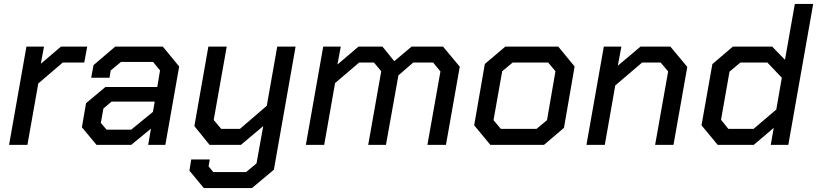

<svg xmlns="http://www.w3.org/2000/svg" viewBox="-20 -734 4141 973"><path d="M114 -498H203L187 -411L289 -498H422L407 -417H298L174 -311L119 0H26Z M395 -89 416 -211 514 -293H777L791 -377L756 -420H593L541 -377L535 -340H442L454 -404L564 -498H805L888 -397L818 0H731L745 -82L645 0H469ZM645 -77 755 -167 764 -219H545L504 -184L491 -111L520 -77Z M1478 -498 1368 126 1257 219H1013L940 131L949 74H1043L1037 109L1061 138H1227L1280 94L1314 -95L1201 0H1042L965 -95L1036 -498H1129L1063 -126L1101 -81H1196L1332 -198L1385 -498Z M1618 -498H1707L1690 -407L1797 -498H1918L1978 -424L2066 -498H2225L2310 -396L2240 0H2146L2212 -372L2175 -417H2074L1999 -352L1936 0H1846L1912 -373L1875 -417H1800L1678 -313L1623 0H1530Z M2383 -99 2437 -410 2541 -498H2809L2892 -397L2838 -86L2737 0H2465ZM2699 -81 2752 -125 2795 -373 2758 -417H2578L2525 -373L2481 -125L2518 -81Z M3040 -498H3129L3111 -401L3226 -498H3377L3463 -395L3393 0H3300L3366 -372L3328 -417H3234L3098 -301L3045 0H2952Z M3535 -99 3590 -409 3694 -498H3893L3958 -431L4008 -714H4101L3975 0H3886L3901 -86L3800 0H3617ZM3799 -81 3914 -179 3942 -340 3869 -417H3732L3677 -371L3634 -127L3671 -81Z"/></svg>

Font: Chakra Petch Medium
Style: Italic
Weight: 500
Italic angle: -10°
Designer: Katatrad Aksorn Co.,Ltd.
Foundry: Cadson Demak Co.,Ltd.
Version: Version 1.000; ttfautohint (v1.6)